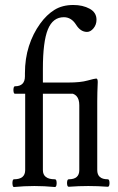

<svg xmlns="http://www.w3.org/2000/svg" viewBox="-20 -746 475 770"><path d="M36 4Q32 4 30.5 -4Q29 -12 30.5 -19.5Q32 -27 36 -27Q81 -27 81 -64V-370H40Q36 -370 34.5 -377.5Q33 -385 34.5 -392.5Q36 -400 40 -400Q80 -400 80 -440V-452Q80 -511 96 -561Q112 -611 141 -651Q167 -687 198.5 -706.5Q230 -726 274 -726Q312 -726 339.5 -711Q367 -696 367 -667Q367 -647 355 -632.5Q343 -618 329 -618Q303 -618 285 -647Q266 -677 236 -677Q192 -677 172 -628Q152 -579 152 -470V-415H293Q298 -415 299.5 -403.5Q301 -392 299.5 -381Q298 -370 293 -370H152V-64Q152 -27 200 -27Q205 -27 206.5 -19.5Q208 -12 206.5 -4Q205 4 200 4Q179 2 158.5 1Q138 0 118 0Q98 0 77 1Q56 2 36 4ZM256 3Q251 3 249.5 -4.5Q248 -12 249.5 -19.5Q251 -27 256 -27Q298 -27 298 -64V-324Q298 -373 253 -373Q249 -373 247.5 -383.5Q246 -394 247.5 -404.5Q249 -415 253 -415Q303 -415 331 -423Q360 -431 366 -431Q372 -431 372 -417Q371 -395 370.5 -376Q370 -357 370 -340V-64Q370 -27 412 -27Q417 -27 418.5 -19.5Q420 -12 418.5 -4.5Q417 3 412 3Q373 0 334 0Q295 0 256 3Z"/></svg>

Font: Junicode Two Beta Condensed
Style: Regular
Weight: 400
Width: 3
Designer: Peter S. Baker
Foundry: Briery Creek Software
Version: Version 1.053; ttfautohint (v1.8.4)